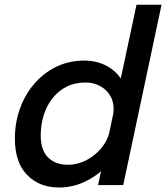

<svg xmlns="http://www.w3.org/2000/svg" viewBox="-20 -802 720 832"><path d="M236.5 10.5Q150.5 10.5 97.5 -43.8Q44.5 -98 44.5 -201.5Q44.5 -270.5 66.5 -331.5Q88.5 -392.5 128.8 -439.2Q169 -486 224.2 -512.8Q279.5 -539.5 345 -539.5Q399 -539.5 442 -516.5Q485 -493.5 510 -452Q535 -410.5 535 -355.5Q535 -342.5 532.8 -325.8Q530.5 -309 527.5 -296.5L468 -294.5Q470 -301.5 471.2 -312.2Q472.5 -323 472.5 -329.5Q472.5 -363.5 456.2 -389.5Q440 -415.5 412.2 -430Q384.5 -444.5 350.5 -444.5Q304.5 -444.5 268.5 -426.2Q232.5 -408 207.5 -376.2Q182.5 -344.5 169.5 -303Q156.5 -261.5 156.5 -215Q156.5 -151 188.5 -119.5Q220.5 -88 274.5 -88Q315 -88 353 -107.2Q391 -126.5 419 -160Q447 -193.5 456 -236.5L522.5 -234Q508 -165 465 -109.5Q422 -54 362 -21.8Q302 10.5 236.5 10.5ZM405 0 571.5 -781.5H680L514 0Z"/></svg>

Font: Epilogue Medium
Style: Italic
Weight: 500
Italic angle: -12°
Designer: Tyler Finck
Foundry: Etcetera Type Co
Version: Version 2.112